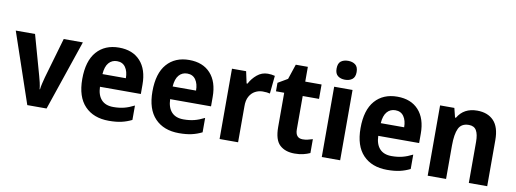

<svg xmlns="http://www.w3.org/2000/svg" viewBox="-61 -1111 3952 1471"><g transform="rotate(10 1915.0 -375.5)"><path d="M187 0 1 -547H151L238 -236Q244 -216 250.5 -188Q257 -160 259 -136H262Q264 -157 270.5 -183.5Q277 -210 283 -233L374 -547H523L337 0Z M804 -556Q910 -556 969.5 -491Q1029 -426 1029 -308V-235H711Q713 -170 745 -135Q777 -100 838 -100Q884 -100 921.5 -109.5Q959 -119 1000 -140V-28Q962 -9 920.5 0.5Q879 10 822 10Q703 10 635 -61Q567 -132 567 -270Q567 -411 630.5 -483.5Q694 -556 804 -556ZM807 -451Q767 -451 742 -422Q717 -393 713 -334H895Q895 -386 872.5 -418.5Q850 -451 807 -451Z M1350 -556Q1456 -556 1515.5 -491Q1575 -426 1575 -308V-235H1257Q1259 -170 1291 -135Q1323 -100 1384 -100Q1430 -100 1467.5 -109.5Q1505 -119 1546 -140V-28Q1508 -9 1466.5 0.5Q1425 10 1368 10Q1249 10 1181 -61Q1113 -132 1113 -270Q1113 -411 1176.5 -483.5Q1240 -556 1350 -556ZM1353 -451Q1313 -451 1288 -422Q1263 -393 1259 -334H1441Q1441 -386 1418.5 -418.5Q1396 -451 1353 -451Z M1961 -557Q1989 -557 2016 -550L2002 -410Q1991 -413 1977.5 -414.5Q1964 -416 1945 -416Q1915 -416 1887.5 -401.5Q1860 -387 1843 -356.5Q1826 -326 1827 -278V0H1683V-547H1793L1813 -455H1820Q1841 -496 1877.5 -526.5Q1914 -557 1961 -557Z M2310 -108Q2330 -108 2349 -112.5Q2368 -117 2387 -123V-15Q2363 -4 2334 3Q2305 10 2267 10Q2194 10 2151.5 -29.5Q2109 -69 2109 -169V-435H2045V-501L2120 -545L2159 -662H2253V-547H2380V-435H2253V-176Q2253 -108 2310 -108Z M2550 -761Q2584 -761 2606 -744Q2628 -727 2628 -687Q2628 -648 2606 -631Q2584 -614 2550 -614Q2516 -614 2494 -631Q2472 -648 2472 -687Q2472 -728 2493.5 -744.5Q2515 -761 2550 -761ZM2621 -547V0H2478V-547Z M2969 -556Q3075 -556 3134.5 -491Q3194 -426 3194 -308V-235H2876Q2878 -170 2910 -135Q2942 -100 3003 -100Q3049 -100 3086.5 -109.5Q3124 -119 3165 -140V-28Q3127 -9 3085.5 0.5Q3044 10 2987 10Q2868 10 2800 -61Q2732 -132 2732 -270Q2732 -411 2795.5 -483.5Q2859 -556 2969 -556ZM2972 -451Q2932 -451 2907 -422Q2882 -393 2878 -334H3060Q3060 -386 3037.5 -418.5Q3015 -451 2972 -451Z M3590 -557Q3672 -557 3718.5 -508.5Q3765 -460 3765 -358V0H3622V-320Q3622 -378 3604.5 -408Q3587 -438 3546 -438Q3488 -438 3466.5 -393.5Q3445 -349 3445 -259V0H3302V-547H3413L3431 -475H3438Q3486 -557 3590 -557Z"/></g></svg>

Font: Noto Sans Khmer UI SemiCondensed
Style: Bold
Weight: 700
Width: 4
Designer: Danh Hong and the Monotype Design Team
Foundry: Monotype Imaging Inc.
Version: Version 2.002; ttfautohint (v1.8.4.7-5d5b)